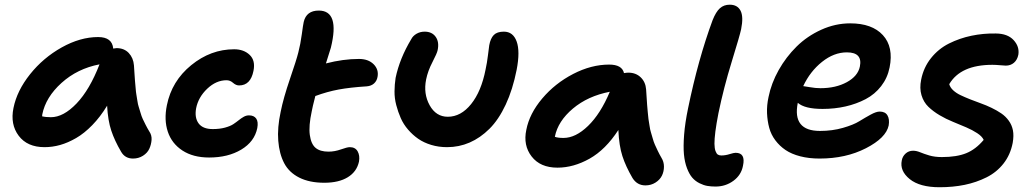

<svg xmlns="http://www.w3.org/2000/svg" viewBox="-20 -703 4383 814"><path d="M168.9 -79.1Q95.7 -79.1 59.3 -127.4Q22.9 -175.8 37.1 -245.1Q51.8 -318.4 107.4 -388.2Q163.1 -458 241.7 -502Q320.3 -545.9 396 -545.9Q455.6 -545.9 460 -497.1Q469.7 -499 474.1 -499Q506.3 -499 525.9 -478.3Q545.4 -457.5 547.9 -425.8Q548.3 -421.4 550 -393.6Q551.8 -365.7 552.2 -361.3Q552.7 -356.9 554.7 -333.3Q556.6 -309.6 557.9 -303.7Q559.1 -297.9 562 -278.3Q564.9 -258.8 567.9 -250.7Q570.8 -242.7 575.4 -226.1Q580.1 -209.5 585.2 -198.7Q590.3 -188 597.4 -173.8Q604.5 -159.7 612.8 -146Q624 -129.9 622.6 -109.9Q621.1 -89.8 613 -72.3Q605 -54.7 586.2 -42.7Q567.4 -30.8 543.9 -30.8Q509.8 -30.8 493.2 -60.1Q465.8 -106.9 451.7 -149.4Q437.5 -191.9 434.1 -254.9Q405.3 -207.5 371.3 -172.6Q337.4 -137.7 302.7 -117.7Q268.1 -97.7 235.1 -88.4Q202.1 -79.1 168.9 -79.1ZM159.2 -217.8Q159.2 -212.9 158.2 -210Q173.3 -206.1 195.8 -206.1Q249 -206.1 304.7 -264.4Q360.4 -322.8 401.9 -430.2Q308.1 -412.1 241 -351.6Q173.8 -291 159.2 -217.8Z M866.7 -35.2Q798.8 -35.2 753.4 -64.9Q708 -94.7 691.4 -144.8Q674.8 -194.8 687.5 -256.8Q708 -359.4 790.8 -426.8Q873.5 -494.1 972.7 -494.1Q1013.7 -494.1 1038.6 -470.2Q1063.5 -446.3 1054.7 -402.8Q1042.5 -340.8 993.7 -340.8Q980.5 -340.8 968 -351.8Q955.6 -362.8 940.4 -362.8Q896.5 -362.8 858.6 -326.9Q820.8 -291 811.5 -244.1Q804.2 -204.1 822 -179.9Q839.8 -155.8 881.8 -155.8Q911.1 -155.8 933.6 -161.9Q956.1 -168 969 -176.5Q981.9 -185.1 992.2 -193.4Q1002.4 -201.7 1013.2 -207.8Q1023.9 -213.9 1035.6 -213.9Q1056.6 -213.9 1066.2 -200.4Q1075.7 -187 1070.8 -160.2Q1059.1 -102.5 1002.9 -68.8Q946.8 -35.2 866.7 -35.2Z M1355 71.8Q1292 71.8 1248.8 50Q1205.6 28.3 1184.8 -11.2Q1164.1 -50.8 1159.7 -106.2Q1155.3 -161.6 1169.9 -229Q1181.6 -287.6 1209.2 -368.2Q1236.8 -448.7 1244.6 -480Q1253.9 -515.6 1259.5 -557.4Q1265.1 -599.1 1267.6 -609.9Q1278.8 -658.2 1331.5 -658.2Q1421.4 -658.2 1382.8 -501Q1377 -481.4 1361.8 -434.1Q1435.1 -453.1 1502 -453.1Q1541.5 -453.1 1564 -430.7Q1586.4 -408.2 1580.6 -377Q1577.6 -359.9 1565.7 -349.1Q1553.7 -338.4 1534.7 -336.9Q1464.8 -332.5 1416 -323.5Q1367.2 -314.5 1316.9 -295.9Q1304.2 -246.6 1301.8 -231.9Q1288.1 -168.9 1293.5 -130.6Q1298.8 -92.3 1317.9 -76.2Q1336.9 -60.1 1372.6 -60.1Q1398.9 -60.1 1425.5 -69.6Q1452.1 -79.1 1462.9 -79.1Q1486.3 -79.1 1496.3 -61.3Q1506.3 -43.5 1502 -18.1Q1492.7 24.9 1454.6 48.3Q1416.5 71.8 1355 71.8Z M1875.5 -79.1Q1839.8 -79.1 1808.3 -88.6Q1776.9 -98.1 1753.2 -114.5Q1729.5 -130.9 1710 -153.6Q1690.4 -176.3 1679 -202.4Q1667.5 -228.5 1659.9 -257.6Q1652.3 -286.6 1652.6 -315.7Q1652.8 -344.7 1657.2 -373Q1674.3 -455.1 1723.6 -537.1Q1730.5 -550.8 1745.8 -559.8Q1761.2 -568.8 1780.3 -568.8Q1811.5 -568.8 1827.1 -546.9Q1842.8 -524.9 1835.4 -490.2Q1833 -477.5 1813.5 -439.9Q1793.9 -402.3 1786.6 -366.2Q1774.4 -305.7 1801.5 -256.8Q1828.6 -208 1878.4 -208Q1934.1 -208 1977.3 -261.7Q2020.5 -315.4 2038.6 -408.2Q2044.9 -436.5 2048.8 -469.2Q2052.7 -502 2054.2 -511.2Q2059.6 -540.5 2073.5 -554.7Q2087.4 -568.8 2116.2 -568.8Q2155.3 -568.8 2170.4 -527.1Q2185.5 -485.4 2170.4 -407.2Q2153.8 -323.2 2124 -259.5Q2094.2 -195.8 2055.2 -157Q2016.1 -118.2 1970.9 -98.6Q1925.8 -79.1 1875.5 -79.1Z M2343.3 7.8Q2270.5 7.8 2233.9 -39.6Q2197.3 -86.9 2211.4 -152.8Q2224.6 -221.2 2278.8 -285.4Q2333 -349.6 2409.9 -389.4Q2486.8 -429.2 2562.5 -429.2Q2617.2 -429.2 2625.5 -393.1Q2637.2 -395 2643.6 -395Q2675.8 -395 2696.3 -375.2Q2716.8 -355.5 2719.2 -324.2Q2719.7 -319.3 2721.4 -290.8Q2723.1 -262.2 2723.6 -257.6Q2724.1 -252.9 2726.1 -228.8Q2728 -204.6 2729.2 -198.5Q2730.5 -192.4 2733.4 -172.1Q2736.3 -151.9 2739.3 -143.3Q2742.2 -134.8 2746.8 -117.7Q2751.5 -100.6 2756.6 -89.4Q2761.7 -78.1 2768.8 -63.2Q2775.9 -48.3 2784.2 -34.2Q2794.9 -17.1 2794.9 3.4Q2794.9 23.9 2786.4 41.5Q2777.8 59.1 2759 71Q2740.2 83 2716.3 83Q2681.2 83 2661.6 51.8Q2632.8 2.4 2618.7 -41.3Q2604.5 -85 2601.6 -151.9Q2547.4 -68.4 2479.5 -30.3Q2411.6 7.8 2343.3 7.8ZM2332.5 -124V-123Q2344.7 -118.2 2369.1 -118.2Q2420.4 -118.2 2473.1 -169.2Q2525.9 -220.2 2565.4 -314Q2472.2 -295.9 2408.9 -242.7Q2345.7 -189.5 2332.5 -124Z M3013.7 87.9Q2994.6 87.9 2978.8 85.2Q2962.9 82.5 2945.3 73.7Q2927.7 64.9 2915 50.3Q2902.3 35.6 2892.6 10.3Q2882.8 -15.1 2879.6 -48.8Q2876.5 -82.5 2880.4 -132.3Q2884.3 -182.1 2897 -243.2Q2939.9 -451.7 3001 -617.2Q3015.1 -652.8 3032 -668Q3048.8 -683.1 3073.7 -683.1Q3106.4 -683.1 3119.6 -657.7Q3132.8 -632.3 3122.1 -579.1Q3116.7 -553.2 3082.3 -441.7Q3047.9 -330.1 3025.9 -223.1Q3017.1 -178.2 3012.9 -145.5Q3008.8 -112.8 3009 -93.5Q3009.3 -74.2 3013.4 -62.7Q3017.6 -51.3 3023.4 -47.6Q3029.3 -43.9 3038.1 -43.9Q3055.2 -43.9 3073.2 -49.6Q3091.3 -55.2 3098.6 -55.2Q3142.1 -55.2 3129.9 0Q3122.6 39.1 3089.4 63.5Q3056.2 87.9 3013.7 87.9Z M3454.6 -30.8Q3409.7 -30.8 3372.8 -40.3Q3335.9 -49.8 3310.5 -66.9Q3285.2 -84 3267.1 -108.2Q3249 -132.3 3241.2 -161.1Q3233.4 -189.9 3231.9 -223.1Q3230.5 -256.3 3238.3 -292Q3250 -350.1 3281.2 -405.8Q3312.5 -461.4 3357.2 -505.6Q3401.9 -549.8 3461.7 -576.9Q3521.5 -604 3584.5 -604Q3677.2 -604 3723.1 -554Q3769 -503.9 3751.5 -417Q3742.7 -372.6 3715.8 -337.9Q3689 -303.2 3649.9 -282.7Q3610.8 -262.2 3564.7 -251.7Q3518.6 -241.2 3467.3 -241.2Q3391.6 -241.2 3362.3 -267.1Q3338.4 -147.9 3456.5 -147.9Q3508.8 -147.9 3553.7 -160.9Q3598.6 -173.8 3623 -189Q3647.5 -204.1 3671.1 -217Q3694.8 -230 3709.5 -230Q3732.9 -230 3742.4 -213.9Q3752 -197.8 3747.6 -170.9Q3736.3 -118.2 3651.1 -74.5Q3565.9 -30.8 3454.6 -30.8ZM3570.3 -481Q3515.6 -481 3465.1 -440.7Q3414.6 -400.4 3385.3 -337.9Q3388.7 -337.9 3412.8 -333.5Q3437 -329.1 3458.5 -329.1Q3523.4 -329.1 3570.3 -354.7Q3617.2 -380.4 3625.5 -420.9Q3637.7 -481 3570.3 -481Z M3963.4 90.8Q3879.4 90.8 3836.7 56.2Q3793.9 21.5 3803.2 -22.9Q3806.2 -40 3819.3 -52Q3832.5 -64 3851.1 -64Q3865.2 -64 3881.1 -57.4Q3897 -50.8 3919.9 -43.9Q3942.9 -37.1 3973.1 -37.1Q4036.1 -37.1 4076.4 -53.5Q4116.7 -69.8 4150.4 -109.9Q4143.6 -125 4123 -138.4Q4102.5 -151.9 4076.4 -163.1Q4050.3 -174.3 4020.3 -186.5Q3990.2 -198.7 3963.4 -214.6Q3936.5 -230.5 3916 -250.2Q3895.5 -270 3886.7 -299.6Q3877.9 -329.1 3885.3 -365.2Q3895.5 -417 3927 -456.5Q3958.5 -496.1 4003.4 -518.6Q4048.3 -541 4098.6 -551.5Q4148.9 -562 4202.1 -561Q4252 -560.5 4277.3 -533Q4302.7 -505.4 4297.4 -471.2Q4293 -449.2 4278.8 -437Q4264.6 -424.8 4244.1 -424.8Q4237.8 -424.8 4219.5 -426.5Q4201.2 -428.2 4187.5 -428.2Q4052.7 -428.2 4004.4 -346.2Q4008.3 -332 4021.2 -320.1Q4034.2 -308.1 4052.2 -299.6Q4070.3 -291 4092.8 -282Q4115.2 -272.9 4138.2 -264.9Q4161.1 -256.8 4183.8 -245.8Q4206.5 -234.9 4225.1 -222.2Q4243.7 -209.5 4256.8 -191.2Q4270 -172.9 4274.4 -150.4Q4278.8 -127.9 4273.4 -97.2Q4263.7 -46.9 4234.6 -9.8Q4205.6 27.3 4162.6 48.8Q4119.6 70.3 4070.1 80.6Q4020.5 90.8 3963.4 90.8Z"/></svg>

Font: Shantell Sans Irregular Bouncy
Style: Italic
Weight: 600
Italic angle: -11.31°
Designer: Stephen Nixon, Anya Danilova, Shantell Martin
Foundry: Arrow Type
Version: Version 1.006;[9816181b4]